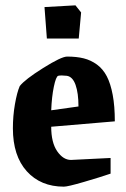

<svg xmlns="http://www.w3.org/2000/svg" viewBox="-20 -680 469 712"><path d="M153.8 -537.1 145 -653.8 259.8 -660.2 280.8 -633.8 272 -537.1ZM216.8 12.2Q130.9 12.2 79.3 -44.9Q27.8 -102.1 27.8 -204.1Q27.8 -250 35.4 -293.7Q43 -337.4 53.2 -360.8Q72.3 -385.3 139.9 -427.7Q207.5 -470.2 229 -470.2Q264.2 -470.2 290.5 -463.6Q316.9 -457 339.4 -440.7Q361.8 -424.3 376 -397.2Q390.1 -370.1 397.9 -328.4Q405.8 -286.6 405.8 -230L169.9 -210Q169.9 -151.4 192.1 -119.1Q214.4 -86.9 243.2 -86.9L390.1 -94.2V-36.1Q351.6 -22.9 291.5 -5.4Q231.4 12.2 216.8 12.2ZM169.9 -271 271 -285.2Q271 -334.5 260.3 -365Q249.5 -395.5 228 -398.9Q206.5 -401.4 195.8 -398.9Q187.5 -396 179.7 -358.6Q171.9 -321.3 169.9 -271Z"/></svg>

Font: Grenze
Style: Bold
Weight: 700
Designer: Renata Polastri
Foundry: Omnibus-Type
Version: Version 1.002;PS 001.002;hotconv 1.0.88;makeotf.lib2.5.64775